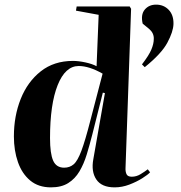

<svg xmlns="http://www.w3.org/2000/svg" viewBox="-20 -795 781 829"><path d="M522 -71Q521 -55 526 -43.5Q531 -32 549 -32Q569 -32 587 -43Q605 -54 618 -64L628 -51Q619 -41 594.5 -25.5Q570 -10 538.5 2Q507 14 475 14Q419 14 396 -20Q373 -54 383 -108L433 -393L424 -395L379 -216Q367 -169 354.5 -128Q342 -87 323 -55Q304 -23 274.5 -4.5Q245 14 200 14Q146 14 110.5 -15.5Q75 -45 57.5 -95Q40 -145 40 -206Q40 -294 69.5 -368Q99 -442 156 -487Q213 -532 295 -532Q319 -532 349 -525.5Q379 -519 397 -509L406 -731L308 -749L311 -767H540L546 -757ZM257 -71Q281 -71 298 -85.5Q315 -100 331.5 -144Q348 -188 370 -274L423 -477Q365 -510 320 -510Q262 -510 229 -427.5Q196 -345 196 -199Q196 -132 209.5 -101.5Q223 -71 257 -71ZM605 -505 593 -517Q623 -556 633.5 -581Q644 -606 644 -627Q645 -652 624 -670L596 -693Q587 -732 605 -753.5Q623 -775 654 -775Q687 -775 708.5 -752.5Q730 -730 729 -691Q728 -658 702.5 -610.5Q677 -563 605 -505Z"/></svg>

Font: Literata 72pt
Style: Bold Italic
Weight: 700
Italic angle: -2°
Designer: Latin by Veronika Burian and Jose Scaglione. Greek by Irene Vlachou. Cyrillic by Vera Evstafieva
Foundry: TypeTogether
Version: Version 3.002